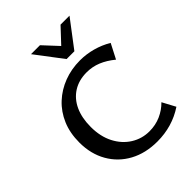

<svg xmlns="http://www.w3.org/2000/svg" viewBox="-258 -1031 1167 1167"><g transform="rotate(-45 326.0 -447.5)"><path d="M394 12Q293 12 216.5 -29.5Q140 -71 97 -146Q54 -221 54 -319Q54 -401 81.5 -465.5Q109 -530 158 -575.5Q207 -621 271.5 -645.5Q336 -670 410 -670Q464 -670 517 -655.5Q570 -641 617 -613L568 -518Q524 -554 480 -572Q436 -590 387 -590Q320 -590 271 -559Q222 -528 196 -471.5Q170 -415 170 -337Q170 -255 201.5 -194Q233 -133 286.5 -99.5Q340 -66 404 -66Q457 -66 502 -86Q547 -106 580 -140L625 -56Q574 -22 516 -5Q458 12 394 12ZM358 -733 376 -796 480 -907H557L425 -733ZM358 -733 226 -907H303L408 -794L425 -733Z"/></g></svg>

Font: Ysabeau SemiBold
Style: Regular
Weight: 600
Designer: Christian Thalmann (Catharsis Fonts)
Version: Version 2.000;gftools[0.9.27.dev2+g8671c4b]